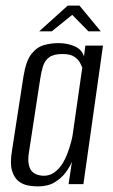

<svg xmlns="http://www.w3.org/2000/svg" viewBox="-20 -658 402 686"><path d="M115 8Q101 8 82 5Q63 2 47 -10Q31 -22 23 -48Q15 -74 23 -121L64 -386Q73 -441 92.5 -465.5Q112 -490 137.5 -497Q163 -504 188 -504Q221 -504 247 -492.5Q273 -481 280 -456L285 -495H348L278 0H225L237 -80Q229 -61 214 -41Q199 -21 175 -6.5Q151 8 115 8ZM136 -30Q158 -30 175 -42.5Q192 -55 203.5 -74Q215 -93 222.5 -114Q230 -135 234.5 -152.5Q239 -170 240 -179L274 -417Q272 -422 266 -433.5Q260 -445 246 -455Q232 -465 203 -465Q172 -465 156 -453.5Q140 -442 133.5 -421Q127 -400 123 -372L83 -111Q79 -84 83.5 -67Q88 -50 97.5 -42.5Q107 -35 117.5 -32.5Q128 -30 136 -30ZM120 -546 222 -638H264L340 -546H296L238 -605L165 -546Z"/></svg>

Font: Alumni Sans
Style: Italic
Weight: 400
Italic angle: -8°
Version: Version 1.016